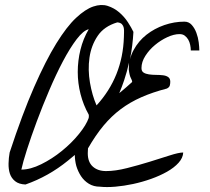

<svg xmlns="http://www.w3.org/2000/svg" viewBox="-20 -737 842 768"><path d="M82 1Q55.7 0 40.5 -12.2Q25.4 -24.4 19.5 -42.5Q13.7 -60.5 14.2 -83Q14.6 -105.5 18.6 -127Q69.3 -281.2 116.2 -388.2Q163.1 -495.1 205.1 -563Q247.1 -630.9 284.2 -665.5Q321.3 -700.2 353 -710.9Q384.8 -721.7 410.6 -713.4Q436.5 -705.1 457 -687.5Q477.5 -669.9 491.7 -647.9Q505.9 -626 513.7 -609.4Q510.7 -553.7 500 -500Q504.9 -519.5 514.6 -537.1Q534.2 -573.2 565.9 -598.1Q597.7 -623 637.2 -636.7Q676.8 -650.4 717.8 -650.4Q735.4 -650.4 747.1 -637.2Q758.8 -624 765.6 -605.5Q772.5 -586.9 774.9 -567.4Q777.3 -547.9 777.3 -535.2H743.2Q743.2 -545.9 740.7 -557.6Q738.3 -569.3 732.9 -578.6Q727.5 -587.9 719.2 -594.2Q710.9 -600.6 698.2 -600.6Q675.8 -600.6 649.4 -588.4Q623 -576.2 600.1 -557.1Q577.1 -538.1 561.5 -513.7Q545.9 -489.3 545.9 -464.8Q545.9 -452.1 554.2 -446.8Q562.5 -441.4 575.7 -439.5Q588.9 -437.5 603.5 -437.5Q618.2 -437.5 631.3 -436Q644.5 -434.6 652.8 -428.7Q661.1 -422.9 661.1 -410.2Q661.1 -402.3 659.2 -395Q657.2 -387.7 647.5 -382.8Q590.8 -368.2 545.4 -348.1Q500 -328.1 462.9 -300.3Q425.8 -272.5 394 -234.4Q362.3 -196.3 332 -143.6Q332 -141.6 331.5 -133.8Q331.1 -126 331.1 -124Q331.1 -88.9 351.1 -70.8Q371.1 -52.7 404.3 -52.7Q441.4 -52.7 487.8 -64.5Q534.2 -76.2 578.1 -89.8Q622.1 -103.5 658.7 -115.2Q695.3 -127 712.9 -127Q711.9 -105.5 694.3 -85.9Q676.8 -66.4 648.4 -50.3Q620.1 -34.2 584.5 -21.5Q548.8 -8.8 512.2 -1Q475.6 6.8 440.9 9.8Q406.2 12.7 379.9 9.8Q354.5 9.8 335.4 -2Q316.4 -13.7 304.2 -32.2Q292 -50.8 285.2 -73.2Q279.3 -95.7 279.3 -117.2Q265.6 -105.5 251 -93.8Q173.8 -31.2 82 1ZM335 -620.1Q313.5 -615.2 286.6 -580.1Q259.8 -544.9 231.9 -492.2Q204.1 -439.5 176.8 -375.5Q149.4 -311.5 127 -251Q104.5 -190.4 87.9 -138.7Q71.3 -86.9 65.4 -58.6Q101.6 -58.6 145 -80.1Q188.5 -101.6 227.5 -133.3Q266.6 -165 295.9 -201.2Q325.2 -237.3 335 -265.6V-270.5L335.9 -272.5Q335.9 -273.4 335.4 -274.4Q335 -275.4 335 -276.4V-278.3Q313.5 -316.4 302.2 -360.4Q291 -404.3 291 -449.2Q291 -494.1 301.8 -538.1Q312.5 -582 335 -620.1ZM449.2 -647.5Q396.5 -631.8 370.6 -593.3Q344.7 -554.7 337.9 -506.3Q331.1 -458 339.8 -406.7Q348.6 -355.5 366.2 -315.4Q470.7 -429.7 475.6 -588.9Q475.6 -597.7 476.1 -607.4Q476.6 -617.2 475.1 -625.5Q473.6 -633.8 467.8 -640.1Q461.9 -646.5 449.2 -647.5ZM476.6 -416Q467.8 -389.6 457 -364.3Q485.4 -387.7 508.8 -409.2Q508.8 -415 503.4 -424.8Q498 -434.6 495.1 -459Q495.1 -473.6 496.1 -486.3Q488.3 -451.2 476.6 -416Z"/></svg>

Font: La Belle Aurore
Style: Regular
Weight: 400
Version: Version 1.001 2001